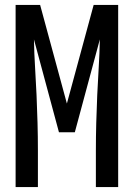

<svg xmlns="http://www.w3.org/2000/svg" viewBox="-20 -755 540 775"><path d="M43 0V-735H142L250 -337L358 -735H457V0H367V-147Q367 -203 368.5 -259Q370 -315 372.5 -371.5Q375 -428 378.5 -484Q382 -540 383 -596L282 -221H218L117 -596Q118 -540 121.5 -484Q125 -428 127.5 -371.5Q130 -315 131.5 -259Q133 -203 133 -147V0Z"/></svg>

Font: Iosevka Term Medium
Style: Regular
Weight: 500
Monospace: yes
Designer: Belleve Invis
Foundry: Belleve Invis
Version: Version 26.3.1